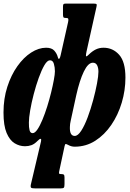

<svg xmlns="http://www.w3.org/2000/svg" viewBox="-20 -800 726 1070"><path d="M-0.5 -172.5Q-0.5 -250.5 20.8 -316.2Q42 -382 76.8 -431Q111.5 -480 153.5 -507Q195.5 -534 237 -534Q268 -534 282.5 -517.8Q297 -501.5 302 -482Q306 -468 310.5 -472.8Q315 -477.5 318 -492.5L359.5 -677Q362.5 -691 360.2 -695.5Q358 -700 349 -700H344Q335 -700 333 -705Q331 -710 331 -720.5V-762Q331 -772.5 333.5 -776.2Q336 -780 346.5 -780H501Q515 -780 517.8 -776.8Q520.5 -773.5 517.5 -761L462 -512Q459 -498 459 -489Q459 -480 476 -497Q494.5 -515 514 -524.5Q533.5 -534 557 -534Q609 -534 644 -494.8Q679 -455.5 679 -367.5Q679 -296.5 658.5 -227.8Q638 -159 600.2 -103.8Q562.5 -48.5 510.8 -15.5Q459 17.5 396 17.5Q377.5 17.5 359.5 7.5Q351 3 346.8 2.5Q342.5 2 340 14L311.5 147Q308.5 159.5 308.8 164.8Q309 170 319 170H320.5Q332.5 170 336 173.8Q339.5 177.5 339.5 189.5V225.5Q339.5 241 336 245.5Q332.5 250 317.5 250H178.5Q159 250 154 246.5Q149 243 152 228L208.5 -11.5Q211.5 -24.5 206.8 -26.2Q202 -28 189.5 -15Q172 3 155 9Q138 15 119.5 15Q88.5 15 61.2 -1.8Q34 -18.5 16.8 -59.2Q-0.5 -100 -0.5 -172.5ZM286 -402.5Q286 -425 280.2 -444.5Q274.5 -464 258.5 -464Q243.5 -464 227.5 -436.8Q211.5 -409.5 196 -366.5Q180.5 -323.5 168 -275.5Q155.5 -227.5 148.2 -185Q141 -142.5 141 -117.5Q140.5 -90 144.8 -74Q149 -58 162 -58Q174.5 -58 188.5 -78.5Q202.5 -99 216.5 -132.8Q230.5 -166.5 243 -206.2Q255.5 -246 265 -285Q274.5 -324 280.2 -355.2Q286 -386.5 286 -402.5ZM369.5 -92.5Q367.5 -42.5 396.5 -42.5Q414 -42.5 432.8 -71.5Q451.5 -100.5 468.5 -146Q485.5 -191.5 499 -241.5Q512.5 -291.5 520.5 -334.2Q528.5 -377 528.5 -400Q528.5 -422 521.2 -436.2Q514 -450.5 497.5 -450.5Q471 -450.5 447.2 -401.2Q423.5 -352 405 -269.5L374 -127Q371.5 -118 370.8 -109.8Q370 -101.5 369.5 -92.5Z"/></svg>

Font: Besley* Condensed
Style: Bold Italic
Weight: 700
Width: 3
Italic angle: -13°
Designer: Owen Earl
Foundry: indestructible type*
Version: Version 3.000; ttfautohint (v1.8.3)